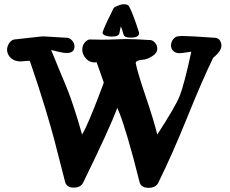

<svg xmlns="http://www.w3.org/2000/svg" viewBox="-20 -900 1094 915"><path d="M555.7 -774.4Q549.8 -749 548.8 -741.2Q545.9 -725.6 511.7 -725.6Q495.1 -725.6 481.9 -730.5Q468.8 -735.4 468.8 -745.1Q468.8 -746.1 469.7 -749Q484.4 -788.1 521.5 -861.3Q523.4 -864.3 527.3 -866.2Q554.7 -879.9 568.4 -879.9Q589.8 -879.9 594.7 -870.1Q608.4 -845.7 627 -792Q636.7 -764.6 642.6 -745.1Q642.6 -743.2 642.6 -741.2Q642.6 -720.7 602.5 -720.7Q575.2 -720.7 570.3 -732.4Q568.4 -735.4 566.4 -743.2Q564.5 -751 561.5 -759.8Q558.6 -768.6 555.7 -774.4ZM335 -678.7Q335 -647.5 297.9 -647.5Q280.3 -647.5 252.4 -654.8Q224.6 -662.1 223.6 -662.1Q242.2 -615.2 270 -549.3Q297.9 -483.4 307.1 -459Q316.4 -434.6 333.5 -383.3Q350.6 -332 371.1 -258.8Q378.9 -271.5 388.7 -292Q398.4 -312.5 407.7 -335Q417 -357.4 426.8 -381.3Q436.5 -405.3 444.8 -427.2Q453.1 -449.2 459.5 -466.3Q465.8 -483.4 470.7 -495.1L474.6 -506.8L440.4 -603.5Q436.5 -602.5 430.7 -602.5Q396.5 -602.5 377.9 -638.7Q372.1 -650.4 372.1 -663.1Q372.1 -690.4 393.6 -706.1Q400.4 -711.9 409.2 -711.9Q420.9 -711.9 438.5 -711.4Q456.1 -710.9 462.9 -710.9Q497.1 -710.9 530.8 -712.4Q564.5 -713.9 580.1 -713.9Q621.1 -713.9 697.3 -709Q709 -708 719.2 -695.8Q729.5 -683.6 729.5 -668.9Q729.5 -646.5 703.6 -630.9Q677.7 -615.2 657.2 -615.2Q627 -612.3 627 -599.6V-597.7Q636.7 -550.8 674.3 -440.4Q711.9 -330.1 729.5 -258.8Q815.4 -390.6 836.4 -442.9Q857.4 -495.1 891.6 -653.3H889.6Q885.7 -653.3 865.7 -649.9Q845.7 -646.5 835 -646.5Q817.4 -646.5 806.2 -656.7Q794.9 -667 794.9 -683.6Q794.9 -707 815.4 -722.7Q823.2 -728.5 851.6 -728.5Q882.8 -728.5 1007.8 -719.7Q1021.5 -716.8 1027.3 -708Q1035.2 -696.3 1035.2 -683.6Q1035.2 -669.9 1026.4 -656.7Q1017.6 -643.6 1006.8 -634.3Q996.1 -625 995.1 -623Q943.4 -516.6 873 -342.3Q802.7 -168 734.4 -29.3Q722.7 -4.9 687.5 -4.9Q651.4 -4.9 644.5 -34.2Q615.2 -153.3 588.9 -241.2Q562.5 -329.1 550.8 -357.4L539.1 -385.7Q501 -284.2 376 -29.3Q364.3 -5.9 331.1 -5.9Q296.9 -5.9 290 -34.2Q251 -187.5 237.3 -239.3Q223.6 -291 194.8 -386.7Q166 -482.4 123 -607.4Q121.1 -610.4 116.2 -610.4Q113.3 -610.4 100.6 -608.9Q87.9 -607.4 79.1 -607.4Q38.1 -607.4 20.5 -637.7Q13.7 -650.4 13.7 -663.1Q13.7 -678.7 23.4 -693.8Q33.2 -709 47.9 -711.9Q180.7 -726.6 181.6 -726.6Q191.4 -726.6 205.1 -725.6Q218.8 -724.6 247.1 -723.1Q275.4 -721.7 302.7 -719.7Q314.5 -717.8 324.7 -705.6Q335 -693.4 335 -678.7Z"/></svg>

Font: Essays1743
Style: Bold
Weight: 700
Designer: Based on the typeface in a 1743 English translation of the essays of Montaigne.  PostScript/TrueType font designed by Jo
Version: Version 002.100